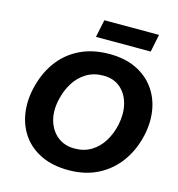

<svg xmlns="http://www.w3.org/2000/svg" viewBox="-131 -1030 1076 1158"><g transform="rotate(15 407.0 -451.0)"><path d="M401 13.5Q303 13.5 232 -20Q161 -53.5 118.8 -111.2Q76.5 -169 63.5 -243.2Q50.5 -317.5 67.5 -399Q89 -500 141.5 -573.8Q194 -647.5 274.8 -687.5Q355.5 -727.5 461 -727.5Q556.5 -727.5 626.5 -694.2Q696.5 -661 739.2 -603.2Q782 -545.5 795.2 -470.8Q808.5 -396 791 -312.5Q770 -216 718 -142.8Q666 -69.5 586 -28Q506 13.5 401 13.5ZM403.5 -122Q462 -122 506.5 -149Q551 -176 580.5 -223.2Q610 -270.5 623 -331Q637.5 -401 622.5 -460.2Q607.5 -519.5 565.8 -555.8Q524 -592 459 -592Q399 -592 353.2 -564.2Q307.5 -536.5 277.5 -488.2Q247.5 -440 234.5 -378.5Q219 -307.5 236 -249.5Q253 -191.5 296.2 -156.8Q339.5 -122 403.5 -122ZM354 -806 377 -916H718.5L696 -806Z"/></g></svg>

Font: Commissioner
Style: Bold Italic
Weight: 700
Italic angle: -12°
Designer: Kostas Bartsokas
Foundry: Kostas Bartsokas
Version: Version 1.000; ttfautohint (v1.8.3)